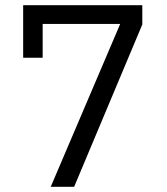

<svg xmlns="http://www.w3.org/2000/svg" viewBox="-20 -718 640 738"><path d="M265 0 527 -624V-698H69V-496H144V-626H442L175 0Z"/></svg>

Font: LVC Sans
Style: Regular
Weight: 400
Designer: Mike Abbink, Paul van der Laan, Pieter van Rosmalen
Foundry: Bold Monday
Version: Version 3.0